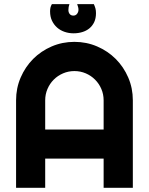

<svg xmlns="http://www.w3.org/2000/svg" viewBox="-20 -901 714 921"><path d="M477.1 -279.8V-419.9Q477.1 -448.7 466.1 -474.4Q455.1 -500 436 -519Q417 -538.1 391.4 -549.1Q365.7 -560.1 336.9 -560.1Q308.1 -560.1 282.5 -549.1Q256.8 -538.1 237.8 -519Q218.8 -500 207.8 -474.4Q196.8 -448.7 196.8 -419.9V-279.8ZM617.2 0H477.1V-140.1H196.8V0H57.1V-419.9Q57.1 -478 79.1 -529.1Q101.1 -580.1 138.9 -618.2Q176.8 -656.2 227.8 -678.2Q278.8 -700.2 336.9 -700.2Q395 -700.2 446 -678.2Q497.1 -656.2 535.2 -618.2Q573.2 -580.1 595.2 -529.1Q617.2 -478 617.2 -419.9ZM430.2 -881.3Q435.5 -869.1 438 -859.9Q440.4 -850.6 440.4 -837.9Q440.4 -813 431.9 -794.9Q423.3 -776.9 408.7 -764.9Q394 -752.9 374.5 -747.1Q355 -741.2 333 -741.2Q310.1 -741.2 289.6 -748.3Q269 -755.4 253.7 -769Q238.3 -782.7 229.2 -802Q220.2 -821.3 220.2 -846.2Q220.2 -856 221.9 -864Q223.6 -872.1 229 -881.3H313Q310.5 -874.5 309.3 -867.2Q308.1 -859.9 308.1 -853Q308.1 -841.8 314.2 -834Q320.3 -826.2 332 -826.2Q343.3 -826.2 349.9 -835Q356.4 -843.8 356.4 -854Q356.4 -861.8 354.5 -867.7Q352.5 -873.5 350.1 -881.3Z"/></svg>

Font: Righteous
Style: Regular
Weight: 400
Version: Version 1.000